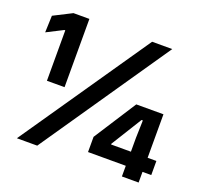

<svg xmlns="http://www.w3.org/2000/svg" viewBox="-113 -767 941 896"><g transform="rotate(20 357.0 -319.5)"><path d="M97 -300V-550.5H92.5L12 -509.5L15 -593L105.5 -639H184.5V-300ZM57 0 496 -639H596L158 0ZM578.5 0V-191.5L581 -279H574.5L480 -126.5V-98.5L440.5 -123H705V-53H391V-128.5L526.5 -339H661.5V0Z"/></g></svg>

Font: Anek Bangla Medium SemiBold
Style: Regular
Weight: 600
Version: Version 1.003